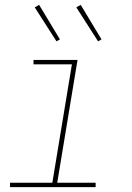

<svg xmlns="http://www.w3.org/2000/svg" viewBox="-20 -765 540 785"><path d="M21 0V-18H194L274 -502H117V-520H297L214 -18H371V0ZM381 -596 292 -735 310 -745 395 -604ZM211 -596 122 -735 140 -745 225 -604Z"/></svg>

Font: Iosevka SS04 Thin
Style: Italic
Weight: 100
Italic angle: -9°
Monospace: yes
Designer: Belleve Invis
Foundry: Belleve Invis
Version: Version 19.0.0; ttfautohint (v1.8.4)